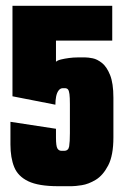

<svg xmlns="http://www.w3.org/2000/svg" viewBox="-20 -640 428 662"><path d="M180 2Q113 2 77.5 -15Q42 -32 29 -64Q16 -96 16 -142V-220L173 -196V-166Q173 -136 178 -128Q183 -120 192 -120H201Q216 -120 218.5 -135.5Q221 -151 221 -181V-281Q221 -304 219.5 -315.5Q218 -327 214.5 -331.5Q211 -336 203 -336H197Q188 -336 182 -328Q176 -320 173.5 -307Q171 -294 171 -279L23 -308V-620H367V-500H173V-427Q178 -432 190.5 -435Q203 -438 218 -440Q233 -442 247 -442H275Q284 -442 299.5 -439Q315 -436 331.5 -423Q348 -410 359.5 -381.5Q371 -353 371 -303V-166Q371 -104 353 -69.5Q335 -35 310 -20Q285 -5 262 -1.5Q239 2 228 2Z"/></svg>

Font: Smooch Sans Thin Black
Style: Regular
Weight: 900
Version: Version 1.010